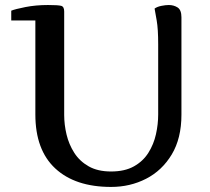

<svg xmlns="http://www.w3.org/2000/svg" viewBox="-20 -719 828 758"><path d="M696.3 -266.1Q696.3 -172.9 658 -109.1Q619.6 -45.4 556.6 -13.2Q493.7 19 418.5 19Q276.9 19 198.2 -54Q119.6 -127 119.6 -267.1V-638.2H24.4V-676.8Q39.6 -683.1 80.6 -691.2Q121.6 -699.2 169.4 -699.2Q209.5 -699.2 221.4 -696Q233.4 -692.9 233.4 -673.8V-265.1Q233.4 -227.1 242.7 -188Q252 -148.9 273.2 -115.7Q294.4 -82.5 330.1 -62.3Q365.7 -42 418.5 -42Q472.7 -42 508.8 -62.3Q544.9 -82.5 565.9 -116Q586.9 -149.4 595.7 -189Q604.5 -228.5 604.5 -267.1V-543.9Q604.5 -605 598.6 -638.2Q592.8 -671.4 590.3 -685.1Q600.1 -692.4 616.9 -695.8Q633.8 -699.2 646.5 -699.2Q666 -699.2 681.2 -689.5Q696.3 -679.7 696.3 -650.9Z"/></svg>

Font: Artifika
Style: Regular
Weight: 400
Designer: Yulya Zhdanova, Ivan Petrov | Cyreal.org
Foundry: Cyreal.org
Version: Version 1.102; ttfautohint (v1.8.4.7-5d5b)